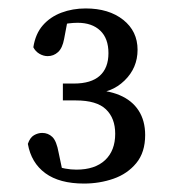

<svg xmlns="http://www.w3.org/2000/svg" viewBox="-20 -852 410 455"><path d="M129 -654H155Q196 -654 216.5 -672.5Q237 -691 237 -726Q237 -761 217.5 -779.5Q198 -798 164 -798Q154 -798 142 -796.5Q130 -795 113 -790L142 -813L132 -760Q128 -738 117.5 -728.5Q107 -719 93 -719Q83 -719 73.5 -724.5Q64 -730 59 -740Q64 -772 81.5 -792Q99 -812 125.5 -822Q152 -832 183 -832Q238 -832 272 -805Q306 -778 306 -734Q306 -691 275 -661Q244 -631 199 -631L192 -639Q234 -639 263.5 -626.5Q293 -614 308.5 -590Q324 -566 324 -532Q324 -491 303 -465.5Q282 -440 249 -428.5Q216 -417 179 -417Q121 -417 87.5 -441.5Q54 -466 46 -511Q51 -526 60.5 -531.5Q70 -537 80 -537Q94 -537 104 -527.5Q114 -518 119 -490L131 -433L105 -460Q121 -455 134.5 -452.5Q148 -450 161 -450Q205 -450 229 -472.5Q253 -495 253 -535Q253 -572 231 -593Q209 -614 160 -614H129Z"/></svg>

Font: Adobe Variable Font Prototype
Style: Regular
Weight: 389
Designer: Frank Grießhammer
Foundry: Adobe
Version: Version 1.004;hotconv 1.0.113;makeotfexe 2.5.65598